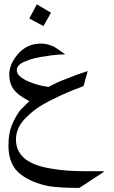

<svg xmlns="http://www.w3.org/2000/svg" viewBox="-20 -704 532 899"><path d="M218.8 -644.5 183.6 -582 117.2 -617.2 152.3 -683.6ZM464.8 101.6 351.6 175.8Q261.7 175.8 210.9 168Q128.9 152.3 78.1 113.3Q19.5 70.3 19.5 -23.4Q19.5 -78.1 35.2 -117.2Q50.8 -156.2 74.2 -187.5Q89.8 -203.1 117.2 -230.5Q74.2 -253.9 58.6 -269.5Q23.4 -300.8 23.4 -355.5Q23.4 -402.3 62.5 -449.2Q105.5 -500 171.9 -500Q203.1 -500 234.4 -484.4Q253.9 -472.7 285.2 -449.2Q242.2 -449.2 199.2 -441.4Q136.7 -433.6 101.6 -418Q58.6 -402.3 58.6 -375Q58.6 -347.7 109.4 -324.2Q152.3 -304.7 207 -296.9Q250 -320.3 293 -335.9Q339.8 -355.5 390.6 -371.1L371.1 -300.8Q277.3 -265.6 242.2 -246.1Q156.2 -207 113.3 -164.1Q54.7 -113.3 54.7 -50.8Q54.7 7.8 101.6 43Q144.5 74.2 222.7 85.9Q285.2 97.7 386.7 97.7Q402.3 97.7 423.8 97.7Q445.3 97.7 464.8 97.7Z"/></svg>

Font: 和音 by 宁静之雨，公众号njzyshare
Style: Regular
Weight: 400
Designer: Steve Matteson
Foundry: Ascender Corporation
Version: Version 6.00;June 8, 2018;FontCreator 11.0.0.2388 32-bit